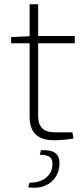

<svg xmlns="http://www.w3.org/2000/svg" viewBox="-20 -651 396 901"><path d="M159 -448V-106Q159 -30 236 -30H320L325 -1Q280 7 233 7Q119 7 119 -102V-448H32V-477L119 -481V-631H159V-482H331V-448ZM167 75 172 54Q217 51 238.5 66.5Q260 82 259 119Q257 174 217 205.5Q177 237 112 228L119 206Q167 207 196.5 182.5Q226 158 226 121Q227 96 214 86Q201 76 167 75Z"/></svg>

Font: Exo 2.0 Extra Light
Style: Regular
Weight: 250
Designer: Natanael Gama
Version: Version 1.001;PS 001.001;hotconv 1.0.70;makeotf.lib2.5.58329